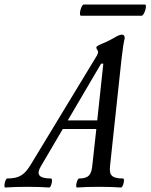

<svg xmlns="http://www.w3.org/2000/svg" viewBox="-90 -830 669 853"><path d="M270 -760H539C551 -760 566 -810 554 -810H282C271 -810 258 -760 270 -760ZM-67 3C-37 1 -4 0 31 0C66 0 99 1 129 3C138 3 146 -37 137 -37C79 -37 71 -57 92 -92L189 -257H338L320 -94C316 -56 306 -37 261 -37C253 -37 243 3 252 3C282 1 315 0 350 0C385 0 418 1 448 3C457 3 466 -37 457 -37C401 -37 395 -56 399 -94L450 -569C455 -613 459 -640 464 -660C464 -671 460 -676 452 -676C444 -676 433 -672 419 -663C405 -655 384 -644 364 -636C345 -628 338 -624 338 -619C338 -615 340 -611 342 -609C344 -605 346 -602 346 -599C346 -595 344 -590 341 -584L48 -101C21 -56 -1 -37 -58 -37C-67 -37 -75 3 -67 3ZM359 -547H369L342 -295H211Z"/></svg>

Font: Junicode Two Beta SemiCondensed Medium
Style: Italic
Weight: 500
Width: 4
Italic angle: -10°
Version: Version 1.063